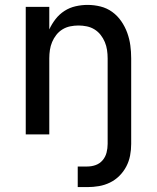

<svg xmlns="http://www.w3.org/2000/svg" viewBox="-20 -548 640 783"><path d="M297 215V131H336Q354 131 370.5 125Q387 119 398.5 105.5Q410 92 414.5 74.5Q419 57 419 39V-310Q419 -327 416.5 -344Q414 -361 407.5 -376.5Q401 -392 390.5 -405.5Q380 -419 365.5 -428Q351 -437 334 -440.5Q317 -444 300 -444Q283 -444 266 -440.5Q249 -437 234.5 -428Q220 -419 209.5 -405.5Q199 -392 192.5 -376.5Q186 -361 183.5 -344Q181 -327 181 -310V0H85V-520H181V-428Q191 -450 206.5 -470Q222 -490 243 -503.5Q264 -517 288.5 -522.5Q313 -528 337 -528Q364 -528 390 -521.5Q416 -515 437.5 -499.5Q459 -484 474.5 -461.5Q490 -439 499 -414Q508 -389 511.5 -363Q515 -337 515 -310V39Q515 63 510.5 86.5Q506 110 495 131Q484 152 467 169Q450 186 428.5 196.5Q407 207 383.5 211Q360 215 336 215Z"/></svg>

Font: Iosevka Aile Medium
Style: Regular
Weight: 500
Designer: Belleve Invis
Foundry: Belleve Invis
Version: Version 27.3.5; ttfautohint (v1.8.4)